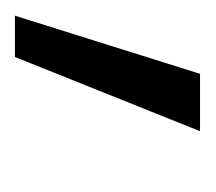

<svg xmlns="http://www.w3.org/2000/svg" viewBox="-56 -119 282 251"><g transform="rotate(90 84.5 7.0)"><path d="M-21 128 55 -114H130L33 128Z"/></g></svg>

Font: Ysabeau Medium
Style: Italic
Weight: 500
Italic angle: -12°
Designer: Christian Thalmann (Catharsis Fonts)
Version: Version 0.003